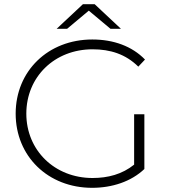

<svg xmlns="http://www.w3.org/2000/svg" viewBox="-20 -894 813 919"><path d="M509 -756C509 -756 405 -843 405 -843C405 -843 301 -756 301 -756C301 -756 251 -756 251 -756C251 -756 377 -874 377 -874C377 -874 433 -874 433 -874C433 -874 559 -756 559 -756C559 -756 509 -756 509 -756ZM622 -106C622 -106 622 -347 622 -347C622 -347 671 -347 671 -347C671 -347 671 -85 671 -85C608 -25 517 5 421 5C210 5 55 -146 55 -350C55 -554 210 -705 422 -705C523 -705 612 -673 674 -609C674 -609 642 -575 642 -575C581 -635 508 -658 423 -658C241 -658 106 -526 106 -350C106 -175 241 -42 423 -42C497 -42 565 -60 622 -106Z"/></svg>

Font: TamingNoise
Style: Regular
Weight: 500
Designer: Julieta Ulanovsky
Foundry: Julieta Ulanovsky
Version: ""